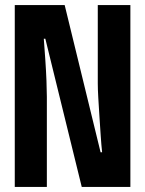

<svg xmlns="http://www.w3.org/2000/svg" viewBox="-20 -734 570 754"><path d="M38 0V-714H234L375 -136H381Q378 -164 375.5 -201Q373 -238 370.5 -276.5Q368 -315 366 -349.5Q364 -384 364 -406V-714H492V0H301L158 -582H152Q155 -542 158 -498.5Q161 -455 162.5 -416.5Q164 -378 164 -354V0Z"/></svg>

Font: Noto Sans Mono Condensed
Style: Bold
Weight: 700
Width: 3
Designer: Monotype Design Team
Foundry: Monotype Imaging Inc.
Version: Version 2.014